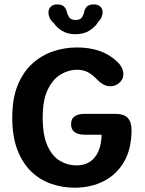

<svg xmlns="http://www.w3.org/2000/svg" viewBox="-20 -840 659 870"><path d="M318.5 10.5Q263 10.5 212.2 -7Q161.5 -24.5 121.8 -62.5Q82 -100.5 58.8 -161Q35.5 -221.5 35.5 -307.5Q35.5 -393.5 60.2 -454Q85 -514.5 127 -552.2Q169 -590 221.2 -607.5Q273.5 -625 328.5 -625Q384.5 -625 428.8 -610Q473 -595 506 -565Q523 -550.5 531 -534.8Q539 -519 539 -504Q539 -480.5 520.8 -464.8Q502.5 -449 480.5 -449Q464 -449 449 -457Q434 -465 422.5 -477Q407.5 -494 384.8 -509Q362 -524 329.5 -524Q290.5 -524 254.8 -502.5Q219 -481 196.2 -433.5Q173.5 -386 173.5 -307.5Q173.5 -226 195.5 -178.5Q217.5 -131 252.2 -110.8Q287 -90.5 326.5 -90.5Q362 -90.5 387 -106.8Q412 -123 425.8 -154.2Q439.5 -185.5 440.5 -229.5H365Q336 -229.5 319 -240.8Q302 -252 302 -277Q302 -302 318.2 -313Q334.5 -324 363.5 -324H503Q541.5 -324 558.8 -305.5Q576 -287 576 -251.5Q576 -165 542 -106.8Q508 -48.5 449.8 -19Q391.5 10.5 318.5 10.5ZM406 -820Q424.5 -820 434.8 -810Q445 -800 445 -783.5Q445 -774.5 440.5 -763Q436 -751.5 425 -740.5Q411 -717.5 385.2 -701.2Q359.5 -685 321.5 -685Q286 -685 262 -699.8Q238 -714.5 224 -735Q210.5 -746.5 205 -759.2Q199.5 -772 199.5 -782.5Q199.5 -799 210.2 -809.5Q221 -820 238.5 -820Q261 -820 270.8 -809.5Q280.5 -799 283 -785Q286 -772 294 -760.8Q302 -749.5 322.5 -749.5Q343 -749.5 350.8 -760.8Q358.5 -772 361 -785Q363.5 -799 373.2 -809.5Q383 -820 406 -820Z"/></svg>

Font: Sono ExtraLight Monospace SemiBold
Style: Regular
Weight: 600
Version: Version 2.112